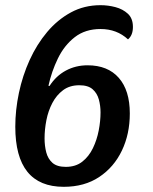

<svg xmlns="http://www.w3.org/2000/svg" viewBox="-20 -701 589 741"><path d="M226 20Q39 20 39 -212Q39 -276 53 -342.5Q67 -409 94.5 -469.5Q122 -530 162 -577.5Q202 -625 253.5 -653Q305 -681 368 -681Q397 -681 425.5 -673.5Q454 -666 473.5 -648Q493 -630 493 -597Q493 -565 474 -549Q431 -589 368 -589Q309 -589 268.5 -557.5Q228 -526 203.5 -475.5Q179 -425 167 -370L171 -369Q196 -408 234 -428.5Q272 -449 318 -449Q396 -449 438.5 -400.5Q481 -352 481 -263Q481 -184 450.5 -120Q420 -56 363 -18Q306 20 226 20ZM234 -57Q272 -57 297.5 -77Q323 -97 338.5 -129Q354 -161 361 -197.5Q368 -234 368 -267Q368 -293 361.5 -317Q355 -341 337.5 -356.5Q320 -372 286 -372Q249 -372 223.5 -353Q198 -334 182 -303.5Q166 -273 159 -237Q152 -201 152 -167Q152 -138 158.5 -113Q165 -88 182.5 -72.5Q200 -57 234 -57Z"/></svg>

Font: Sansita Swashed
Style: Regular
Weight: 400
Designer: Pablo Cosgaya
Foundry: Omnibus-Type
Version: Version 1.003; ttfautohint (v1.8.3)